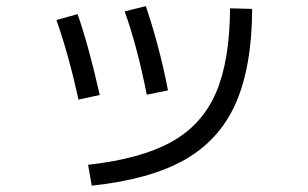

<svg xmlns="http://www.w3.org/2000/svg" viewBox="-20 -584 978 610"><path d="M524.9 -133.3C460.1 -97.2 371.7 -72.9 259.8 -60.5L271.5 5.9C394.5 -7.2 492.8 -34.5 566.4 -76.2C640 -117.8 694 -177.4 728.5 -254.9C763 -332.4 780.6 -432.6 781.2 -555.7L710.9 -557.6C710.3 -446.3 695.3 -356.8 666 -289.1C636.7 -221.4 589.7 -169.4 524.9 -133.3ZM159.2 -520.5C184.6 -448.9 208 -364.6 229.5 -267.6L296.9 -282.2C274.1 -383.8 250.7 -469.4 226.6 -539.1ZM376 -547.9C402.7 -473.6 426.1 -385.4 446.3 -283.2L513.7 -296.9C496.7 -386.1 473.3 -475.3 443.4 -564.5Z"/></svg>

Font: Pretendard Variable
Style: Regular
Weight: 400
Designer: Base glyphs from Inter by Rasmus Andersson; Hangeul glyphs from Noto Sans CJK(Source Han Sans) by Jang Soo-young and Kan
Foundry: Kil Hyung-jin
Version: Version 1.309;Glyphs 3.2 (3225)